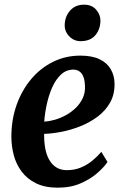

<svg xmlns="http://www.w3.org/2000/svg" viewBox="-20 -814 548 844"><path d="M452.5 -102Q439 -81 409.2 -54.5Q379.5 -28 335.5 -8.5Q291.5 11 234 11Q178 11 139 -8Q100 -27 75.8 -59Q51.5 -91 40.8 -131Q30 -171 30 -212.5Q30 -288 53 -352.8Q76 -417.5 117 -466.2Q158 -515 213.2 -542.2Q268.5 -569.5 333 -569.5Q385 -569.5 418 -553.5Q451 -537.5 467 -509.5Q483 -481.5 483.5 -447.5Q484.5 -399.5 464 -363.2Q443.5 -327 409 -301.2Q374.5 -275.5 333 -259Q291.5 -242.5 250 -234.5Q208.5 -226.5 174 -225.5Q173.5 -190.5 179 -161.2Q184.5 -132 196.8 -110.8Q209 -89.5 228.2 -77.8Q247.5 -66 273.5 -66Q308 -66 336 -77.8Q364 -89.5 386.2 -108Q408.5 -126.5 425.5 -146.5ZM303 -508Q271 -508 247.8 -486Q224.5 -464 209.2 -429.2Q194 -394.5 185.5 -355Q177 -315.5 174.5 -279.5Q196 -280.5 220.8 -287.5Q245.5 -294.5 269.2 -307.5Q293 -320.5 312.5 -339.2Q332 -358 343.5 -382.2Q355 -406.5 353.5 -436.5Q352.5 -472 339.5 -490Q326.5 -508 303 -508ZM334 -633Q304.5 -633 283.8 -655Q263 -677 264.5 -706.5Q266 -743 288.8 -768.2Q311.5 -793.5 350 -793.5Q383 -793.5 402.2 -772Q421.5 -750.5 421.5 -723Q421 -685 399 -659Q377 -633 334 -633Z"/></svg>

Font: Merriweather 20pt
Style: Bold Italic
Weight: 700
Italic angle: -7.8°
Version: Version 2.101